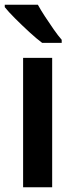

<svg xmlns="http://www.w3.org/2000/svg" viewBox="-26 -786 310 806"><path d="M193 0H71V-543H193ZM133 -766Q145 -744 163 -716.5Q181 -689 199.5 -662.5Q218 -636 233 -619V-606H151Q128 -623 97 -651.5Q66 -680 37.5 -708.5Q9 -737 -6 -756V-766Z"/></svg>

Font: Noto Sans Lao UI SemCond SemBd
Style: Regular
Weight: 600
Width: 4
Designer: Monotype Design Team
Foundry: Monotype Imaging Inc.
Version: Version 2.000; ttfautohint (v1.8.4.7-5d5b)